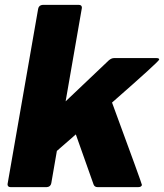

<svg xmlns="http://www.w3.org/2000/svg" viewBox="-20 -770 675 790"><path d="M548 0H382Q369 0 365 -11L292 -217L214 -149L191 -16Q188 -1 172 0H24Q11 0 11 -12Q11 -15 137 -734Q140 -749 156 -750H304Q317 -750 317 -738Q317 -735 250 -353L428 -522Q439 -531 449 -531H624Q635 -531 635 -525Q635 -518 441 -348Q564 -14 564 -9Q562 0 548 0Z"/></svg>

Font: YamahaIndonesia935. App XBold
Style: Italic
Weight: 800
Italic angle: -10°
Designer: Dalton Maag Ltd
Foundry: Dalton Maag Ltd
Version: Version 1.002; January 01, 2024; Regular/Italic